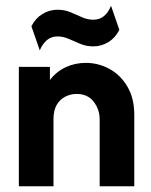

<svg xmlns="http://www.w3.org/2000/svg" viewBox="-20 -650 526 670"><path d="M45.8 0V-416.7H154.2V-370.8Q176.4 -400 209 -415.3Q241.7 -430.6 279.2 -430.6Q323.6 -430.6 362.2 -409.4Q400.7 -388.2 424.7 -347.6Q448.6 -306.9 448.6 -249.3V0H327.8V-233.3Q327.8 -268.1 306.9 -295.1Q286.1 -322.2 247.2 -322.2Q226.4 -322.2 208 -312.8Q189.6 -303.5 178.1 -284.4Q166.7 -265.3 166.7 -234.7V0ZM118.8 -474.3 89.6 -558.3Q103.5 -586.1 127.8 -601Q152.1 -616 180.6 -616Q205.6 -616 226 -607.3Q246.5 -598.6 266 -589.9Q285.4 -581.2 305.6 -581.2Q327.8 -581.2 343.1 -594.1Q358.3 -606.9 367.4 -629.9L396.5 -545.8Q382.6 -518.1 358.3 -503.1Q334 -488.2 305.6 -488.2Q281.2 -488.2 260.4 -496.9Q239.6 -505.6 220.1 -514.2Q200.7 -522.9 180.6 -522.9Q159 -522.9 143.8 -510.1Q128.5 -497.2 118.8 -474.3Z"/></svg>

Font: Afacad Flux
Style: Regular
Weight: 400
Designer: Kristian Moeller
Foundry: Dicotype
Version: Version 1.100